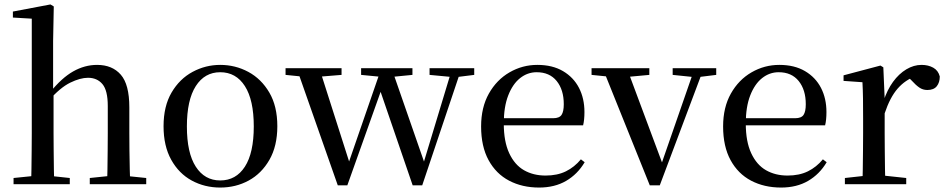

<svg xmlns="http://www.w3.org/2000/svg" viewBox="-20 -829 4255 864"><path d="M41 0V-28L149 -39H191L294 -28V0ZM120 0Q121 -25 121.5 -66Q122 -107 122.5 -152Q123 -197 123 -230V-745L38 -750V-777L207 -809L222 -800L219 -644V-421L221 -408V-230Q221 -197 221.5 -152Q222 -107 222.5 -66Q223 -25 224 0ZM384 0V-28L490 -39H531L638 -28V0ZM461 0Q463 -25 463.5 -65.5Q464 -106 464.5 -151Q465 -196 465 -230V-352Q465 -422 441 -450.5Q417 -479 376 -479Q341 -479 296 -457Q251 -435 199 -376L178 -413H205Q257 -478 309 -507.5Q361 -537 417 -537Q485 -537 523.5 -493Q562 -449 562 -346V-230Q562 -196 562.5 -151Q563 -106 564 -65.5Q565 -25 566 0Z M971 15Q901 15 843 -16.5Q785 -48 750.5 -110Q716 -172 716 -261Q716 -351 752 -412.5Q788 -474 846.5 -505.5Q905 -537 971 -537Q1039 -537 1097.5 -505.5Q1156 -474 1192 -412.5Q1228 -351 1228 -261Q1228 -172 1192.5 -110Q1157 -48 1099 -16.5Q1041 15 971 15ZM971 -17Q1042 -17 1082 -79Q1122 -141 1122 -260Q1122 -379 1082 -441.5Q1042 -504 971 -504Q901 -504 861 -441.5Q821 -379 821 -260Q821 -141 861 -79Q901 -17 971 -17Z M1500 5 1315 -522H1417L1559 -77L1541 -76L1547 -91L1696 -522H1742L1897 -76H1880L1884 -89L2015 -522H2057L1880 5H1837L1680 -453H1707L1700 -436L1543 5ZM1265 -492V-522H1517V-492L1395 -482H1364ZM1605 -492V-522H1836V-492L1734 -482H1708ZM1913 -492V-522H2114V-492L2034 -482H2019Z M2406 15Q2330 15 2271 -16Q2212 -47 2178.5 -108.5Q2145 -170 2145 -260Q2145 -346 2180 -408Q2215 -470 2273 -503.5Q2331 -537 2398 -537Q2466 -537 2513.5 -509Q2561 -481 2585.5 -433.5Q2610 -386 2610 -325Q2610 -289 2604 -265H2189V-297H2469Q2497 -297 2507 -312Q2517 -327 2517 -360Q2517 -425 2485 -464.5Q2453 -504 2395 -504Q2354 -504 2320.5 -477.5Q2287 -451 2267 -399.5Q2247 -348 2247 -273Q2247 -192 2271.5 -139.5Q2296 -87 2338 -63Q2380 -39 2435 -39Q2488 -39 2526.5 -58Q2565 -77 2594 -112L2611 -99Q2579 -45 2527.5 -15Q2476 15 2406 15Z M2904 5 2692 -522H2801L2968 -74H2950L2955 -87L3106 -522H3147L2949 5ZM2642 -492V-522H2902V-492L2794 -482H2741ZM3007 -492V-522H3203V-492L3122 -482H3104Z M3495 15Q3419 15 3360 -16Q3301 -47 3267.5 -108.5Q3234 -170 3234 -260Q3234 -346 3269 -408Q3304 -470 3362 -503.5Q3420 -537 3487 -537Q3555 -537 3602.5 -509Q3650 -481 3674.5 -433.5Q3699 -386 3699 -325Q3699 -289 3693 -265H3278V-297H3558Q3586 -297 3596 -312Q3606 -327 3606 -360Q3606 -425 3574 -464.5Q3542 -504 3484 -504Q3443 -504 3409.5 -477.5Q3376 -451 3356 -399.5Q3336 -348 3336 -273Q3336 -192 3360.5 -139.5Q3385 -87 3427 -63Q3469 -39 3524 -39Q3577 -39 3615.5 -58Q3654 -77 3683 -112L3700 -99Q3668 -45 3616.5 -15Q3565 15 3495 15Z M3782 0V-28L3891 -40H3946L4058 -28V0ZM3861 0Q3862 -25 3862.5 -66Q3863 -107 3863.5 -152Q3864 -197 3864 -230V-295Q3864 -347 3863.5 -385Q3863 -423 3861 -459L3776 -465V-490L3942 -534L3955 -526L3961 -385V-384V-230Q3961 -197 3961.5 -152Q3962 -107 3962.5 -66Q3963 -25 3964 0ZM3961 -319 3936 -374H3956Q3972 -424 3998.5 -460.5Q4025 -497 4058.5 -517Q4092 -537 4127 -537Q4157 -537 4179.5 -524.5Q4202 -512 4209 -485Q4209 -458 4195.5 -441Q4182 -424 4153 -424Q4133 -424 4117 -435Q4101 -446 4083 -466L4060 -489L4103 -487Q4054 -470 4019.5 -430.5Q3985 -391 3961 -319Z"/></svg>

Font: Noto Serif JP ExtraLight Medium
Style: Regular
Weight: 500
Version: Version 2.003-H1;hotconv 1.1.1;makeotfexe 2.6.0